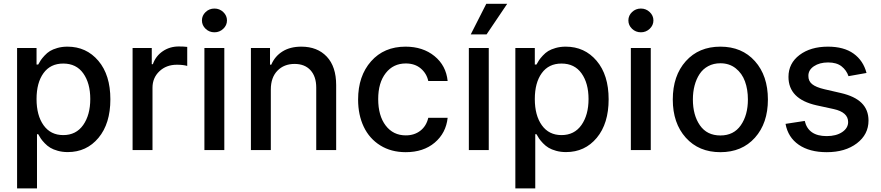

<svg xmlns="http://www.w3.org/2000/svg" viewBox="-20 -802 4706 1026"><path d="M71.3 204.6V-545.4H175.3V-457H184.1Q191.9 -471.2 198 -480.5Q204.1 -489.7 218 -504.9Q231.9 -520 247.1 -529.3Q262.2 -538.6 286.9 -545.7Q311.5 -552.7 340.3 -552.7Q441.4 -552.7 505.6 -477.1Q569.8 -401.4 569.8 -271.5Q569.8 -141.6 506.3 -65.4Q442.9 10.7 341.8 10.7Q313.5 10.7 289.1 3.9Q264.6 -2.9 248.8 -12.5Q232.9 -22 219 -36.6Q205.1 -51.3 198.2 -61.5Q191.4 -71.8 184.1 -85H177.7V204.6ZM175.3 -272.9Q175.3 -185.1 212.9 -132.6Q250.5 -80.1 317.9 -80.1Q386.7 -80.1 424.6 -134Q462.4 -188 462.4 -272.9Q462.4 -357.4 425 -409.9Q387.7 -462.4 317.9 -462.4Q249.5 -462.4 212.4 -411.1Q175.3 -359.9 175.3 -272.9Z M688.5 0V-545.4H791V-459H796.9Q812 -502.4 849.6 -528.1Q887.2 -553.7 935.5 -553.7Q962.4 -553.7 980.5 -551.3V-449.7Q959 -456.1 925.3 -456.1Q868.7 -456.1 831.8 -421.1Q794.9 -386.2 794.9 -333V0Z M1126 -629.4Q1098.1 -629.4 1078.6 -648.2Q1059.1 -667 1059.1 -692.9Q1059.1 -718.8 1078.6 -737.5Q1098.1 -756.3 1126 -756.3Q1153.3 -756.3 1173.1 -737.5Q1192.9 -718.8 1192.9 -692.9Q1192.9 -667 1173.1 -648.2Q1153.3 -629.4 1126 -629.4ZM1072.3 0V-545.4H1178.7V0Z M1427.2 -323.7V0H1320.8V-545.4H1422.9V-456.5H1429.7Q1449.2 -502 1490 -527.3Q1530.8 -552.7 1590.3 -552.7Q1675.8 -552.7 1726.1 -499.5Q1776.4 -446.3 1776.4 -347.2V0H1669.9V-334Q1669.9 -393.1 1639.2 -426.8Q1608.4 -460.4 1554.2 -460.4Q1497.6 -460.4 1462.4 -424.1Q1427.2 -387.7 1427.2 -323.7Z M2147.9 11.2Q2070.3 11.2 2012.2 -24.9Q1954.1 -61 1923.8 -124.5Q1893.6 -188 1893.6 -270Q1893.6 -396 1962.9 -474.4Q2032.2 -552.7 2147 -552.7Q2239.7 -552.7 2301.8 -502.2Q2363.8 -451.7 2372.1 -369.1H2268.6Q2259.8 -409.7 2228.3 -436.3Q2196.8 -462.9 2148.4 -462.9Q2081.5 -462.9 2041.3 -411.4Q2001 -359.9 2001 -272.9Q2001 -183.6 2041 -131.1Q2081.1 -78.6 2148.4 -78.6Q2194.3 -78.6 2226.3 -103.5Q2258.3 -128.4 2268.6 -172.4H2372.1Q2363.3 -90.8 2303 -39.8Q2242.7 11.2 2147.9 11.2Z M2495.6 -618.2 2578.6 -781.7H2690.4L2580.1 -618.2ZM2485.4 0V-545.4H2591.8V0Z M2733.9 204.6V-545.4H2837.9V-457H2846.7Q2854.5 -471.2 2860.6 -480.5Q2866.7 -489.7 2880.6 -504.9Q2894.5 -520 2909.7 -529.3Q2924.8 -538.6 2949.5 -545.7Q2974.1 -552.7 3002.9 -552.7Q3104 -552.7 3168.2 -477.1Q3232.4 -401.4 3232.4 -271.5Q3232.4 -141.6 3168.9 -65.4Q3105.5 10.7 3004.4 10.7Q2976.1 10.7 2951.7 3.9Q2927.2 -2.9 2911.4 -12.5Q2895.5 -22 2881.6 -36.6Q2867.7 -51.3 2860.8 -61.5Q2854 -71.8 2846.7 -85H2840.3V204.6ZM2837.9 -272.9Q2837.9 -185.1 2875.5 -132.6Q2913.1 -80.1 2980.5 -80.1Q3049.3 -80.1 3087.2 -134Q3125 -188 3125 -272.9Q3125 -357.4 3087.6 -409.9Q3050.3 -462.4 2980.5 -462.4Q2912.1 -462.4 2875 -411.1Q2837.9 -359.9 2837.9 -272.9Z M3404.8 -629.4Q3377 -629.4 3357.4 -648.2Q3337.9 -667 3337.9 -692.9Q3337.9 -718.8 3357.4 -737.5Q3377 -756.3 3404.8 -756.3Q3432.1 -756.3 3451.9 -737.5Q3471.7 -718.8 3471.7 -692.9Q3471.7 -667 3451.9 -648.2Q3432.1 -629.4 3404.8 -629.4ZM3351.1 0V-545.4H3457.5V0Z M3575.2 -270Q3575.2 -397.5 3644.8 -475.1Q3714.4 -552.7 3829.6 -552.7Q3944.8 -552.7 4014.2 -475.1Q4083.5 -397.5 4083.5 -270Q4083.5 -143.6 4014.2 -66.2Q3944.8 11.2 3829.6 11.2Q3714.4 11.2 3644.8 -66.2Q3575.2 -143.6 3575.2 -270ZM3829.6 -78.1Q3900.9 -78.1 3938.7 -132.6Q3976.6 -187 3976.6 -270.5Q3976.6 -324.2 3960.9 -367.2Q3945.3 -410.2 3911.4 -437Q3877.4 -463.9 3829.6 -463.9Q3793 -463.9 3764.4 -448.5Q3735.8 -433.1 3718.3 -406.2Q3700.7 -379.4 3691.7 -345Q3682.6 -310.5 3682.6 -270.5Q3682.6 -186.5 3720.2 -132.3Q3757.8 -78.1 3829.6 -78.1Z M4610.4 -412.1 4514.2 -395Q4503.4 -426.8 4477.1 -447.5Q4450.7 -468.3 4405.3 -468.3Q4359.4 -468.3 4329.3 -448Q4299.3 -427.7 4299.8 -396.5Q4299.3 -369.1 4319.6 -352.5Q4339.8 -335.9 4385.3 -325.2L4472.2 -305.2Q4547.4 -288.1 4584.2 -251.7Q4621.1 -215.3 4621.1 -157.7Q4621.1 -83.5 4558.8 -36.1Q4496.6 11.2 4397.9 11.2Q4306.2 11.2 4248.5 -28.3Q4190.9 -67.9 4177.7 -140.1L4280.3 -155.8Q4299.3 -74.7 4397.5 -74.7Q4448.7 -74.7 4480.5 -96.2Q4512.2 -117.7 4512.2 -149.9Q4512.2 -202.1 4435.1 -219.2L4342.8 -239.3Q4193.4 -272.9 4193.4 -391.1Q4193.4 -463.4 4252.4 -508.1Q4311.5 -552.7 4404.3 -552.7Q4489.7 -552.7 4541.5 -515.4Q4593.3 -478 4610.4 -412.1Z"/></svg>

Font: Interop Med
Style: Regular
Weight: 500
Designer: Rasmus Andersson, Google, Jang Haemin
Foundry: jhaemin
Version: Version 1.007